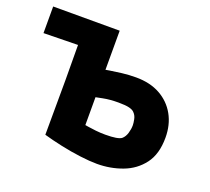

<svg xmlns="http://www.w3.org/2000/svg" viewBox="-106 -722 950 868"><g transform="rotate(20 369.0 -287.5)"><path d="M439 13Q405 13 357.5 7Q310 1 261.5 -9.5Q213 -20 175 -31L176 -296L175 -463L10 -460V-588H330V-400Q330 -400 351 -403.5Q372 -407 405 -411Q438 -415 472 -415Q540 -415 588.5 -388Q637 -361 663.5 -313.5Q690 -266 690 -204Q690 -125 654 -77.5Q618 -30 560.5 -8.5Q503 13 439 13ZM429 -124Q491 -124 507 -137Q520 -148 526 -168Q532 -188 532 -206Q532 -217 528.5 -234.5Q525 -252 513 -264Q506 -272 488.5 -276.5Q471 -281 436 -281Q395 -281 362.5 -274.5Q330 -268 330 -268V-134Q330 -134 345 -131.5Q360 -129 383 -126.5Q406 -124 429 -124Z"/></g></svg>

Font: Ruda SemiBold
Style: Bold
Weight: 900
Designer: Mariela Monsalve and Angelina Sanchez
Foundry: Mariela Monsalve and Angelina Sanchez
Version: Version 2.000